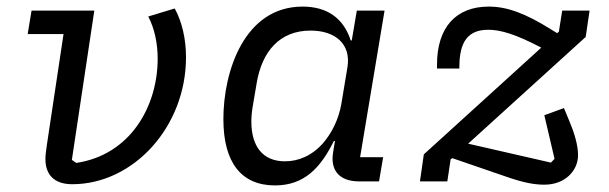

<svg xmlns="http://www.w3.org/2000/svg" viewBox="-20 -548 1840 580"><path d="M75.3 -516 63.6 -445H171.9L121.1 -106.9C119.3 -94.1 117.2 -78.8 117.2 -67.8C117.2 -20.6 143.5 8.5 198.2 8.5C383.2 8.5 541.9 -165.1 541.9 -375C541.9 -430.4 529.8 -482.2 507.8 -522.4L427.9 -498.2C447.1 -461.3 456.3 -416.2 456.3 -371.1C456.3 -225.5 372.9 -79.9 210.2 -55.8L197.1 -65L264.9 -516Z M810.7 12.1C899.5 12.1 948.5 -41.2 988.6 -122.2H991.8L986.2 -87C978 -38 1000.7 0 1065.3 0H1125L1137.4 -73.2H1067.8L1141.7 -516H1057.9L1042.6 -425.8H1039.4C1018.1 -492.5 968.4 -528.1 894.2 -528.1C717.7 -528.1 654.8 -331.7 654.8 -188.2C654.8 -57.2 708.8 12.1 810.7 12.1ZM739.3 -180.8C739.3 -193.9 740.4 -208.1 743.3 -225.9L755.3 -296.5C771 -391.3 823.9 -455.6 918 -455.6C992.9 -455.6 1041.2 -415.1 1029.5 -344.5L1011 -233.3C1002.8 -186.4 981.9 -146.3 957 -116.8C922.9 -77.8 882.1 -60.7 840.9 -60.7C773.8 -60.7 739.3 -105.8 739.3 -180.8Z M1624.3 9.9C1687.9 9.9 1726.2 -33.4 1726.2 -79.2C1726.2 -110.1 1714.5 -148.1 1699.6 -182.9L1683.6 -221.6L1624.3 -199.9L1655.2 -68.2L1644.2 -56.8L1394.2 -114L1749.3 -436.4L1761 -516H1678.3L1668.3 -452.4L1663 -447.8L1644.5 -459.2C1568.2 -507.1 1512.1 -528.1 1456.7 -528.1C1357.6 -528.1 1300.1 -465.6 1300.1 -352.6V-340.9H1367.5C1367.5 -402.7 1380.3 -458.1 1454.5 -458.1C1492.2 -458.1 1536.9 -445 1615.1 -404.1L1260.3 -81.7L1248.6 0H1331.3L1341.3 -66.8L1346.2 -70.3L1518.8 -11C1562.9 3.9 1594.8 9.9 1624.3 9.9Z"/></svg>

Font: Margiela Mono Italic Text It
Style: Regular
Weight: 400
Designer: Mike Abbink, Paul van der Laan, Pieter van Rosmalen
Foundry: Bold Monday
Version: Version 2.003 2021